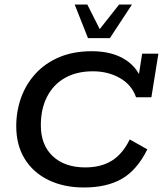

<svg xmlns="http://www.w3.org/2000/svg" viewBox="-20 -821 722 851"><path d="M352 10Q263 10 195 -23Q127 -56 89.5 -117Q52 -178 52 -262Q52 -328 73.5 -388Q95 -448 137.5 -494.5Q180 -541 242.5 -567.5Q305 -594 387 -594Q478 -594 537 -555.5Q596 -517 614 -447L591 -461L610 -583H682L651 -390H583Q564 -445 511.5 -475Q459 -505 392 -505Q320 -505 268.5 -476Q217 -447 189 -393Q161 -339 161 -266Q161 -178 214 -128.5Q267 -79 358 -79Q428 -79 476 -109Q524 -139 555 -203L633 -159Q588 -68 521 -29Q454 10 352 10ZM370 -652 311 -801H367L422 -692L508 -801H565L467 -652Z"/></svg>

Font: Rokkitt Medium
Style: Italic
Weight: 500
Italic angle: -9°
Designer: Vernon Adams
Foundry: Vernon Adams
Version: Version 3.103